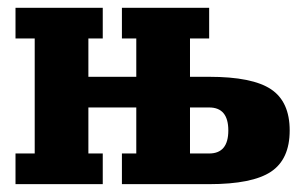

<svg xmlns="http://www.w3.org/2000/svg" viewBox="-20 -469 775 489"><path d="M463.9 -195.3V-78.1H512.7Q561.5 -78.1 561.5 -136.7Q561.5 -195.3 512.7 -195.3ZM327.1 -78.1V-195.3H205.1V-78.1H241.7V0H19.5V-78.1H68.4V-371.1H19.5V-449.2H241.7V-371.1H205.1V-273.4H327.1V-371.1H290.5V-449.2H512.7V-371.1H463.9V-273.4H512.7Q622.6 -273.4 670.2 -241.7Q717.8 -210 717.8 -136.7Q717.8 -63.5 670.2 -31.7Q622.6 0 512.7 0H290.5V-78.1Z"/></svg>

Font: Orelega One
Style: Regular
Weight: 400
Version: Version 1.1 ; ttfautohint (v1.8.3)